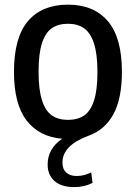

<svg xmlns="http://www.w3.org/2000/svg" viewBox="-20 -572 570 804"><path d="M241.5 109Q241.5 136 257.2 150.5Q273 165 301.5 165Q331.5 165 362 150L367.5 194Q333.5 211.5 290.5 211.5Q238 211.5 208.8 186.5Q179.5 161.5 179.5 117Q179.5 50.5 240.5 9Q144 1 91.2 -67.8Q38.5 -136.5 38.5 -271Q38.5 -415 97.2 -483.8Q156 -552.5 264.5 -552.5Q372.5 -552.5 431.5 -483.5Q490.5 -414.5 490.5 -271.5Q490.5 -159 454.8 -93.5Q419 -28 350.5 -3.5Q241.5 36.5 241.5 109ZM264.5 -70Q305 -70 332 -88.2Q359 -106.5 373.5 -150.5Q388 -194.5 388 -270Q388 -346.5 373.2 -391Q358.5 -435.5 331.5 -454Q304.5 -472.5 264.5 -472.5Q224.5 -472.5 197.5 -454.2Q170.5 -436 156 -391.8Q141.5 -347.5 141.5 -272.5Q141.5 -196 156 -151.5Q170.5 -107 197.5 -88.5Q224.5 -70 264.5 -70Z"/></svg>

Font: Encode Sans Semi Condensed Medium
Style: Regular
Weight: 500
Width: 4
Designer: Multiple Designers
Foundry: Impallari Type
Version: Version 2.000